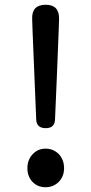

<svg xmlns="http://www.w3.org/2000/svg" viewBox="-20 -773 383 806"><path d="M171 13Q138 13 116.5 -9.5Q95 -32 95 -67Q95 -102 117 -125.5Q139 -149 171 -149Q204 -149 227 -126Q249 -102 249 -67Q249 -32 226.5 -9.5Q204 13 171 13ZM172 -235Q133 -235 132 -272L117 -635L115 -694Q113 -753 172 -753Q229 -753 228 -694L226 -635L218 -435L211 -272Q210 -235 172 -235Z"/></svg>

Font: GenSenRounded JP M
Style: Regular
Weight: 500
Version: Version 1.501;PS 1;hotconv 16.6.51;makeotf.lib2.5.65220